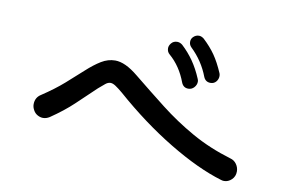

<svg xmlns="http://www.w3.org/2000/svg" viewBox="-63 -814 1127 764"><g transform="rotate(10 500.0 -432.0)"><path d="M761 -531Q741 -531 733 -550Q710 -611 662 -657Q653 -666 653 -678Q653 -690 661 -698Q671 -708 684 -708Q694 -708 704 -700Q733 -673 752.5 -645Q772 -617 790 -575Q791 -572 791.5 -569.5Q792 -567 792 -564Q792 -551 783.5 -541Q775 -531 761 -531ZM678 -493Q658 -493 650 -513Q627 -575 582 -614Q571 -623 571 -638Q571 -648 579 -658Q588 -669 603 -669Q614 -669 624 -661Q651 -636 671.5 -606.5Q692 -577 708 -539Q711 -533 711 -527Q711 -514 701.5 -503.5Q692 -493 678 -493ZM870 -158Q773 -187 654.5 -258.5Q536 -330 420 -432Q402 -447 390.5 -454.5Q379 -462 370 -462Q360 -462 350 -454Q340 -446 324 -432Q283 -393 245.5 -357.5Q208 -322 155 -286Q142 -278 129 -278Q118 -278 107 -284Q96 -290 90 -301Q83 -313 83 -325Q83 -353 106 -367Q156 -400 193 -432.5Q230 -465 260 -492.5Q290 -520 317 -536.5Q344 -553 373 -553Q393 -553 416 -542.5Q439 -532 467 -509Q531 -457 595 -407Q659 -357 731.5 -316Q804 -275 891 -249Q907 -245 916.5 -231.5Q926 -218 926 -202Q926 -182 912.5 -169Q899 -156 882 -156Q879 -156 876 -156.5Q873 -157 870 -158Z"/></g></svg>

Font: Kiwi Maru Medium
Style: Regular
Weight: 500
Designer: Hiroki-Chan
Version: Version 1.100